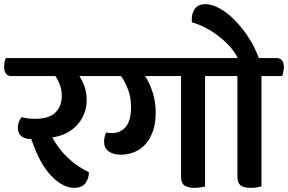

<svg xmlns="http://www.w3.org/2000/svg" viewBox="-54 -895 1389 926"><path d="M329 -528Q344 -505 354 -476.5Q364 -448 364 -414Q364 -375 351 -344Q338 -313 315.5 -289.5Q293 -266 263 -251.5Q233 -237 198 -232Q260 -120 375 -64Q374 -32 357 -10.5Q340 11 304 11Q250 11 194 -46Q138 -103 97 -224Q32 -226 32 -279Q32 -294 37 -307Q42 -320 50 -330Q61 -327 78.5 -324.5Q96 -322 115 -322Q184 -322 214 -353Q244 -384 244 -432Q244 -483 213 -528H2Q-34 -528 -34 -573Q-34 -582 -32 -594.5Q-30 -607 -26 -615H413Q450 -615 450 -571Q450 -562 447.5 -549Q445 -536 442 -528Z M935 -528V4Q927 6 914.5 8.5Q902 11 886 11Q849 11 834 -1.5Q819 -14 819 -42V-528H646Q668 -494 682.5 -448.5Q697 -403 697 -351Q697 -302 684 -264Q671 -226 648.5 -200.5Q626 -175 595 -162Q564 -149 529 -149Q491 -149 469.5 -165.5Q448 -182 448 -211Q448 -235 458 -256Q473 -253 485 -253Q527 -253 552.5 -283Q578 -313 578 -380Q578 -424 564 -462Q550 -500 530 -528H420Q384 -528 384 -573Q384 -582 386 -594.5Q388 -607 392 -615H1006Q1042 -615 1042 -571Q1042 -562 1040 -549Q1038 -536 1034 -528Z M1207 -528V4Q1198 6 1186 8.5Q1174 11 1157 11Q1120 11 1105.5 -1.5Q1091 -14 1091 -42V-528H1016Q996 -528 988 -539Q980 -550 980 -573Q980 -582 982 -594.5Q984 -607 987 -615H1093Q1076 -648 1049.5 -676Q1023 -704 992.5 -726.5Q962 -749 930.5 -764.5Q899 -780 872 -787Q871 -791 871 -795Q871 -799 871 -804Q871 -833 887 -854Q903 -875 936 -875Q969 -875 1007 -853.5Q1045 -832 1080 -796Q1115 -760 1145.5 -713Q1176 -666 1194 -615H1279Q1315 -615 1315 -571Q1315 -562 1312.5 -549Q1310 -536 1307 -528Z"/></svg>

Font: Baloo 2 SemiBold
Style: Regular
Weight: 600
Designer: Sarang Kulkarni and Ek Type
Foundry: Ek Type
Version: Version 1.640;hotconv 1.0.111;makeotfexe 2.5.65597; ttfautoh